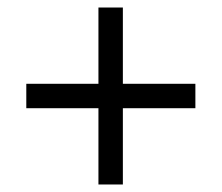

<svg xmlns="http://www.w3.org/2000/svg" viewBox="-20 -491 590 511"><path d="M500 -203H307V0H242V-203H50V-268H242V-471H307V-268H500Z"/></svg>

Font: Questrial
Style: Regular
Weight: 400
Designer: Joe Prince
Foundry: Joe Prince
Version: Version 1.002